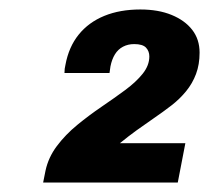

<svg xmlns="http://www.w3.org/2000/svg" viewBox="-20 -825 441 405"><path d="M71 -440 76 -465Q82 -493 100 -517Q118 -541 143 -561.5Q168 -582 194.5 -600Q221 -618 244 -635Q267 -652 281 -669.5Q295 -687 295 -706Q295 -717 288 -724.5Q281 -732 263 -732Q250 -732 239.5 -726.5Q229 -721 222.5 -710.5Q216 -700 213 -685L211 -671H116Q116 -676 116.5 -680Q117 -684 118 -688Q125 -726 146 -752Q167 -778 200 -791.5Q233 -805 276 -805Q314 -805 342 -793.5Q370 -782 385.5 -762Q401 -742 401 -714Q401 -689 393.5 -669Q386 -649 372.5 -632.5Q359 -616 341.5 -602.5Q324 -589 305 -576Q286 -563 268 -550Q250 -537 233 -523H371L355 -440Z"/></svg>

Font: Archivo SemiCondensed Black
Style: Italic
Weight: 900
Width: 4
Italic angle: -10°
Designer: Hector Gatti
Foundry: Omnibus-Type
Version: Version 2.001